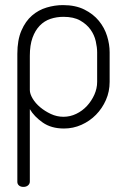

<svg xmlns="http://www.w3.org/2000/svg" viewBox="-20 -498 512 753"><path d="M231 6Q181 6 147.5 -17.5Q114 -41 97 -70V214Q97 223 90 229Q83 235 72 235Q61 235 54.5 229.5Q48 224 48 215V-287Q48 -341 64 -378Q80 -415 105.5 -437Q131 -459 163 -468.5Q195 -478 227 -478Q276 -478 311 -460.5Q346 -443 368 -416Q390 -389 400 -356.5Q410 -324 410 -293V-177Q410 -139 395.5 -106Q381 -73 356.5 -48Q332 -23 299.5 -8.5Q267 6 231 6ZM229 -40Q255 -40 279 -51.5Q303 -63 321 -82.5Q339 -102 350 -126.5Q361 -151 361 -177V-293Q361 -312 355.5 -336.5Q350 -361 335 -382Q320 -403 294.5 -417.5Q269 -432 229 -432Q202 -432 178 -424Q154 -416 136 -397.5Q118 -379 107.5 -350Q97 -321 97 -279V-145Q97 -130 108 -111.5Q119 -93 137.5 -77.5Q156 -62 179.5 -51Q203 -40 229 -40Z"/></svg>

Font: AkaAcidDosis
Style: Light
Weight: 300
Designer: Edgar Tolentino, Pablo Impallari, Igino Marini, Aka-Acid
Foundry: Edgar Tolentino, Pablo Impallari, Igino Marini, Aka-Acid
Version: Version 1.007